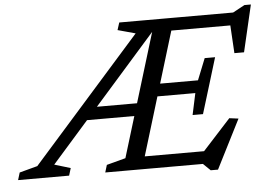

<svg xmlns="http://www.w3.org/2000/svg" viewBox="-124 -788 1252 892"><g transform="rotate(-5 502.0 -342.5)"><path d="M101.5 -57 176.5 -34.5 166 0H-72L-61.5 -34.5L22.5 -57L531.5 -631.5L449 -654L460 -688.5H715.5L506 0H334.5L345 -34.5L433.5 -58L609.5 -635L610 -633.5ZM823.5 32.5 790 0H452L471 -58.5H828L779 -35L930.5 -201L973 -195.5L857.5 32.5ZM233 -249.5 252 -307.5H538L519.5 -249.5ZM762 -230.5 783.5 -331H553L571 -389H801L841 -489H889.5L850 -359.5L810.5 -230.5ZM980.5 -500 971.5 -653.5 993 -630H643L662.5 -688.5H991L1046.5 -718.5H1076.5L1025.5 -500Z"/></g></svg>

Font: Newsreader 12pt
Style: Italic
Weight: 400
Italic angle: -17°
Version: Version 1.003